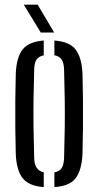

<svg xmlns="http://www.w3.org/2000/svg" viewBox="-20 -776 411 803"><path d="M46 -131.5Q44.5 -181.5 44 -240.2Q43.5 -299 44 -358.2Q44.5 -417.5 46 -468.5Q49 -537 75 -569.5Q101 -602 163 -606.5V-544.5Q142 -540.5 132.8 -526.8Q123.5 -513 123 -485Q121 -417.5 120.2 -358.8Q119.5 -300 120.2 -241Q121 -182 123 -115Q124 -63 163 -55.5V6.5Q101 2 75 -30.5Q49 -63 46 -131.5ZM207.5 6.5V-55Q228.5 -59 237.8 -73Q247 -87 248 -115Q250 -182.5 250.8 -241.2Q251.5 -300 250.8 -358.8Q250 -417.5 248 -485Q247 -513.5 237.8 -527.2Q228.5 -541 207.5 -545V-606.5Q270.5 -602 296 -569.2Q321.5 -536.5 325 -468.5Q326.5 -418.5 327 -359.8Q327.5 -301 327 -241.8Q326.5 -182.5 325 -131.5Q321.5 -63 296 -30.2Q270.5 2.5 207.5 6.5ZM150.5 -640 79.5 -756.5H137.5L206.5 -640Z"/></svg>

Font: Big Shoulders Stencil Display Medium
Style: Regular
Weight: 500
Designer: Patric King
Foundry: XO Type Co
Version: Version 1.000